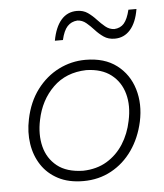

<svg xmlns="http://www.w3.org/2000/svg" viewBox="-52 -762 701 819"><g transform="rotate(-5 298.5 -353.0)"><path d="M272.5 9.5Q209.5 9.5 164.8 -14Q120 -37.5 93.8 -77.5Q67.5 -117.5 59.8 -168.2Q52 -219 63.5 -273.5Q78.5 -347 117.5 -398.8Q156.5 -450.5 210.8 -477.8Q265 -505 325.5 -505Q407 -505 459 -465.5Q511 -426 530.5 -361.2Q550 -296.5 534 -222Q519 -153.5 482.5 -101.2Q446 -49 392.2 -19.8Q338.5 9.5 272.5 9.5ZM275 -34.5Q333.5 -36 376.8 -62Q420 -88 447.8 -131.5Q475.5 -175 486.5 -229.5Q500.5 -293.5 486.2 -345.2Q472 -397 431.5 -428.2Q391 -459.5 325 -461Q238 -458.5 182.8 -404.2Q127.5 -350 110.5 -266.5Q97.5 -205 110.5 -153Q123.5 -101 164 -68.5Q204.5 -36 275 -34.5ZM458.5 -584Q431 -584 411.5 -597.5Q392 -611 376 -628.8Q360 -646.5 343.5 -660.2Q327 -674 306 -675Q279.5 -673 263 -655Q246.5 -637 237.5 -597.5H203Q213.5 -655 240 -685.5Q266.5 -716 307.5 -716Q334.5 -716 353.8 -702.5Q373 -689 389.2 -671.2Q405.5 -653.5 422.2 -639.8Q439 -626 460 -625Q486.5 -626.5 502 -644.5Q517.5 -662.5 527 -702H561.5Q552 -644.5 525.2 -614.2Q498.5 -584 458.5 -584Z"/></g></svg>

Font: Commissioner Loud ExtraLight
Style: Italic
Weight: 200
Italic angle: -12°
Designer: Kostas Bartsokas
Foundry: Kostas Bartsokas
Version: Version 1.000; ttfautohint (v1.8.3)